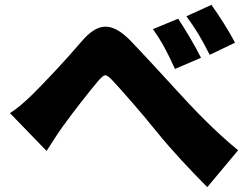

<svg xmlns="http://www.w3.org/2000/svg" viewBox="-20 -754 1040 791"><path d="M714 -677 610 -634C649 -579 669 -539 701 -470L808 -516C786 -561 744 -632 714 -677ZM851 -734 748 -687C787 -634 809 -597 844 -528L948 -578C926 -622 882 -691 851 -734ZM21 -288 172 -132C191 -161 215 -201 240 -235C279 -289 349 -379 384 -420C411 -450 415 -452 443 -423C488 -375 567 -284 625 -212C686 -136 772 -45 834 17L961 -135C866 -212 772 -311 713 -376C652 -442 574 -528 518 -586C438 -668 381 -660 315 -582C248 -503 161 -412 115 -366C82 -334 53 -308 21 -288Z"/></svg>

Font: Noto Sans Korean Black
Style: Bold
Weight: 900
Designer: Ryoko NISHIZUKA (kana & ideographs); Paul D. Hunt (Latin, Greek & Cyrillic); Wenlong ZHANG (bopomofo); Sandoll Communica
Foundry: Adobe Systems Incorporated
Version: Version 1.000;PS 1;hotconv 1.0.78;makeotf.lib2.5.61930